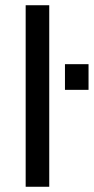

<svg xmlns="http://www.w3.org/2000/svg" viewBox="-20 -713 358 733"><path d="M78 -693H168V0H78ZM228 -468H318V-370H228Z"/></svg>

Font: Play
Style: Regular
Weight: 400
Designer: Jonas Hecksher (Cyrillic expansion: Cyreal)
Foundry: Jonas Hecksher, Playtype, e-types AS
Version: Version 2.101; ttfautohint (v1.5.65-e2d9)